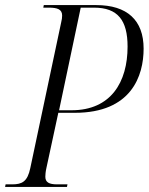

<svg xmlns="http://www.w3.org/2000/svg" viewBox="-41 -734 584 754"><path d="M-21 0H222L224 -10H183C152 -10 137 -18 137 -40C137 -47 138 -60 141 -73L188 -291H253C475 -291 523 -436 523 -543C523 -655 458 -714 337 -714H131L129 -704H151C185 -704 203 -697 203 -673C203 -666 202 -656 199 -645L78 -74C67 -21 46 -10 7 -10H-19ZM240 -301H191L276 -704H328C422 -704 460 -654 460 -551C460 -412 395 -301 240 -301Z"/></svg>

Font: Noto Serif Display Condensed Light
Style: Italic
Weight: 300
Width: 3
Italic angle: -12°
Designer: Monotype Design Team
Foundry: Monotype Imaging Inc.
Version: Version 2.009